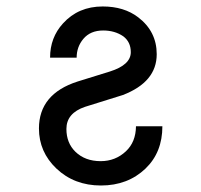

<svg xmlns="http://www.w3.org/2000/svg" viewBox="-20 -567 626 597"><path d="M484.9 -174.3Q484.9 -93.3 432.6 -43Q377.4 9.8 293.9 9.8Q210.9 9.8 155.3 -43Q101.1 -94.7 101.1 -167.5Q101.1 -274.9 221.2 -313.5L321.8 -344.7Q386.7 -365.2 386.7 -404.8Q386.7 -436.5 363.3 -454.1Q336.9 -472.2 300.8 -472.2Q261.2 -472.2 239.3 -446.3Q218.3 -421.4 218.3 -387.7H135.7Q135.7 -450.2 175.8 -494.1Q223.6 -546.9 299.3 -546.9Q365.7 -546.9 409.7 -513.2Q467.3 -469.2 467.3 -398.4Q467.3 -312 361.8 -271.5L244.6 -234.9Q186.5 -215.3 186.5 -166Q186.5 -122.6 214.4 -95.2Q244.6 -65.9 293 -65.9Q338.9 -65.9 371.6 -96.7Q402.3 -125.5 402.8 -174.3Z"/></svg>

Font: Consola Mono
Style: Book
Weight: 400
Monospace: yes
Version: Version 2.001